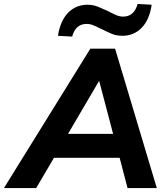

<svg xmlns="http://www.w3.org/2000/svg" viewBox="-69 -951 842 971"><path d="M-49 0 388 -705H513L724 0H576L536 -153H204L114 0ZM431 -540 275 -274H503L433 -540ZM296 -766 224 -770Q236 -846 275.5 -886.5Q315 -927 374 -927Q403 -927 429 -916Q455 -905 479 -894Q499 -883 517.5 -875Q536 -867 554 -867Q609 -867 627 -931L698 -927Q687 -851 647.5 -810.5Q608 -770 550 -770Q519 -770 493.5 -781Q468 -792 445 -804Q424 -814 406 -822Q388 -830 369 -830Q313 -830 296 -766Z"/></svg>

Font: Nunito Sans ExtraBold
Style: Italic
Weight: 800
Italic angle: -9°
Designer: Vernon Adams
Foundry: Vernon Adams
Version: Version 3.006; ttfautohint (v1.8.3)